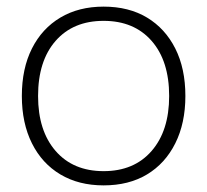

<svg xmlns="http://www.w3.org/2000/svg" viewBox="-20 -550 626 580"><path d="M293 10Q218 10 162.5 -23Q107 -56 76.5 -117Q46 -178 46 -260Q46 -343 76.5 -403.5Q107 -464 162.5 -497Q218 -530 293 -530Q369 -530 424 -497Q479 -464 509.5 -403.5Q540 -343 540 -260Q540 -178 509.5 -117Q479 -56 424 -23Q369 10 293 10ZM293 -33Q385 -33 438 -94Q491 -155 491 -260Q491 -366 438 -426.5Q385 -487 293 -487Q201 -487 148 -426.5Q95 -366 95 -260Q95 -155 148 -94Q201 -33 293 -33Z"/></svg>

Font: M PLUS 2 Light
Style: Regular
Weight: 300
Designer: Coji Morishita
Foundry: UNDERFOREST DESIGN
Version: Version 1.001